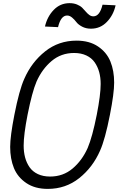

<svg xmlns="http://www.w3.org/2000/svg" viewBox="-20 -1184 751 1214"><path d="M404.3 -1085.9Q364.6 -1085.9 347 -1012.4L264.3 -1016.3Q278.6 -1078.8 319.7 -1121.4Q360.7 -1164.1 419.9 -1164.1Q446 -1164.1 466.8 -1155.6Q487.6 -1147.1 500 -1134.8Q512.4 -1122.4 522.8 -1110Q533.2 -1097.7 544.9 -1089.2Q556.6 -1080.7 570.3 -1080.7Q610.7 -1080.7 628.3 -1154.3L710.9 -1150.4Q697.3 -1088.5 655.9 -1045.6Q614.6 -1002.6 555.3 -1002.6Q523.4 -1002.6 499 -1015.6Q474.6 -1028.6 462.9 -1044.3Q451.2 -1059.9 435.9 -1072.9Q420.6 -1085.9 404.3 -1085.9ZM616.5 -653Q616.5 -694 607.1 -728.2Q597.7 -762.4 578.5 -790Q559.2 -817.7 526 -833.3Q492.8 -849 448.6 -849Q366.5 -849 306.3 -798.2Q246.1 -747.4 210.9 -668Q182.9 -602.2 154.3 -458.3Q129.6 -332 129.6 -263.7Q129.6 -222.7 138.7 -188.5Q147.8 -154.3 167 -126.6Q186.2 -99 219.4 -83.3Q252.6 -67.7 296.9 -67.7Q378.9 -67.7 439.1 -118.5Q499.3 -169.3 534.5 -248.7Q563.8 -317.7 591.8 -458.3Q616.5 -584.6 616.5 -653ZM281.9 10.4Q201.2 10.4 146.5 -26.4Q91.8 -63.2 68 -121.4Q44.3 -179.7 44.3 -255.2Q44.3 -322.3 71 -458.3Q101.6 -614.6 133.5 -685.5Q179.7 -791 265.3 -859Q350.9 -927.1 464.2 -927.1Q544.9 -927.1 599.6 -890.3Q654.3 -853.5 678.1 -795.2Q701.8 -737 701.8 -661.5Q701.8 -594.4 675.1 -458.3Q644.5 -302.1 612.6 -231.1Q566.4 -125.7 480.8 -57.6Q395.2 10.4 281.9 10.4Z"/></svg>

Font: TypoPRO Monoid
Style: Italic
Weight: 400
Width: 4
Italic angle: -11°
Monospace: yes
Version: Version 0.61